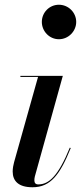

<svg xmlns="http://www.w3.org/2000/svg" viewBox="-20 -780 342 810"><path d="M156.5 -687.5C156.5 -648.5 188 -614.5 228.5 -614.5C269 -614.5 301.5 -648.5 301.5 -687.5C301.5 -727 269 -760 228.5 -760C188 -760 156.5 -727 156.5 -687.5ZM278.5 -155.5 274.5 -157C226 -38.5 187 -2 141.5 -2C129 -2 125 -9.5 125 -19.5C125 -24 125.5 -29.5 127 -35.5L245 -460H66V-455.5H140.5L39.5 -96C36.5 -85 33.5 -70 33.5 -56.5C33.5 -16 58.5 10 117 10C193.5 10 233 -43 278.5 -155.5Z"/></svg>

Font: Bodoni* 36pt Medium
Style: Italic
Weight: 500
Italic angle: -13°
Version: Version 2.3